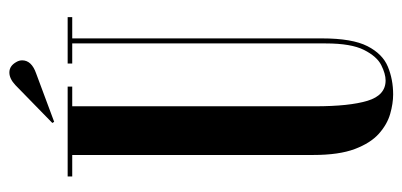

<svg xmlns="http://www.w3.org/2000/svg" viewBox="-250 -618 880 420"><g transform="rotate(-90 190.0 -408.0)"><path d="M193.5 12Q173.5 12 150.8 5.5Q128 -1 107.5 -19.2Q87 -37.5 74 -72Q61 -106.5 61 -162.5V-690H14V-700H210.5V-690H167.5V-159Q167.5 -84 179.5 -44.2Q191.5 -4.5 224 -4.5Q238.5 -4.5 257.5 -14Q276.5 -23.5 290.8 -51.8Q305 -80 305 -135.5V-690H261V-700H362.5V-690H316V-143.5Q316 -77.5 299 -44.2Q282 -11 254 0.5Q226 12 193.5 12ZM133.5 -729.5 131 -733.5 214 -814.5Q228 -827.5 241.5 -827.5Q256 -827.5 264.5 -812Q268 -806 268 -799.5Q268 -779 239.5 -769Z"/></g></svg>

Font: Imbue 100pt SemiBold
Style: Regular
Weight: 600
Designer: Tyler Finck
Foundry: Etcetera Type Company
Version: Version 1.102; ttfautohint (v1.8.3)